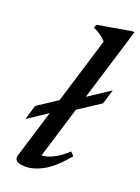

<svg xmlns="http://www.w3.org/2000/svg" viewBox="-139 -772 618 846"><g transform="rotate(20 170.0 -349.0)"><path d="M40 -255 132.5 -316 227 -625Q214 -639 200.5 -648.8Q187 -658.5 166 -667.5L171 -683.5L327.5 -710.5H340.5L236 -369L338 -436.5L317.5 -368.5L214.5 -300.5L141 -59.5Q196.5 -63.5 258.5 -121L274 -104Q219.5 -39 174.8 -14Q130 11 91 11Q32 11 43.5 -25.5L111.5 -247.5L19.5 -186.5Z"/></g></svg>

Font: Newsreader Text Medium
Style: Italic
Weight: 500
Italic angle: -17°
Designer: Hugues Gentile
Foundry: Production Type
Version: Version 1.001